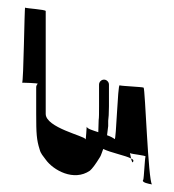

<svg xmlns="http://www.w3.org/2000/svg" viewBox="-20 -507 456 504"><path d="M38 -290C38 -290 81 -289 79 -287C77 -285 75 -282 75 -278V-208C75 -157 76 -140 84 -115C87 -103 93 -98 100 -88C120 -60 174 -30 216 -59C222 -64 231 -76 242 -94C245 -98 247 -106 251 -116C271 -106 309 -99 324 -91C323 -97 322 -102 321 -105C328 -102 364 -99 362 -96C360 -92 358 -39 356 -35C350 -28 372 -24 379 -23C369 -32 361 -275 357 -277C353 -279 299 -281 294 -283C289 -285 285 -138 281 -142C277 -145 270 -149 261 -152L264 -176V-190C265 -197 266 -209 266 -228V-285C266 -292 260 -298 253 -298C246 -298 240 -292 240 -285V-228C240 -210 240 -198 239 -192L238 -160C223 -165 209 -169 208 -174C207 -178 206 -134 204 -142C202 -150 100 -172 100 -208V-478C100 -482 48 -485 46 -487C44 -489 42 -290 38 -290ZM324 -91C326 -83 328 -77 330 -84C331 -86 329 -89 324 -91ZM379 -23C381 -23 382 -23 379 -23Z"/></svg>

Font: FailCity
Style: Regular
Weight: 400
Version: Version 1